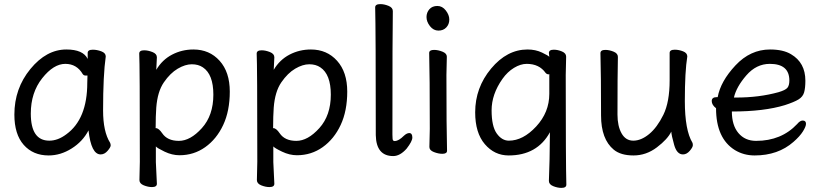

<svg xmlns="http://www.w3.org/2000/svg" viewBox="-20 -733 3994 935"><path d="M220 -48Q262 -48 303 -79Q405 -153 405 -330L406 -365H397Q388 -365 383 -372Q354 -422 298 -422Q241 -422 185.5 -352Q130 -282 130 -180Q130 -48 220 -48ZM217 24Q141 24 95.5 -27.5Q50 -79 50 -175Q50 -302 128 -397Q206 -492 303 -492Q385 -492 407 -446V-475Q407 -491 432 -491Q452 -491 473.5 -483Q495 -475 495 -458Q482 -368 482 -195Q482 -92 516 -38Q519 -32 519 -25Q519 -16 504 1.5Q489 19 470 19Q424 19 411 -98Q383 -44 329 -10Q275 24 217 24Z M1019 -272Q1019 -371 968 -405Q946 -420 914 -420Q882 -420 845.5 -398.5Q809 -377 778 -332Q747 -287 741 -209Q738 -167 738 -111L737 -110Q737 -109 739 -109Q753 -109 770 -84Q795 -47 851 -47Q907 -47 963 -109Q1019 -171 1019 -272ZM720 178Q701 178 680 169.5Q659 161 659 144L661 55Q661 -421 658 -472Q658 -488 682 -488Q701 -488 722.5 -479.5Q744 -471 744 -454L741 -393Q770 -442 818 -467Q866 -492 922 -492Q1000 -492 1049.5 -437Q1099 -382 1099 -287Q1099 -193 1067 -124.5Q1035 -56 979.5 -16.5Q924 23 854 23Q818 23 781.5 5.5Q745 -12 739 -20V56L744 162Q744 178 720 178Z M1591 -272Q1591 -371 1540 -405Q1518 -420 1486 -420Q1454 -420 1417.5 -398.5Q1381 -377 1350 -332Q1319 -287 1313 -209Q1310 -167 1310 -111L1309 -110Q1309 -109 1311 -109Q1325 -109 1342 -84Q1367 -47 1423 -47Q1479 -47 1535 -109Q1591 -171 1591 -272ZM1292 178Q1273 178 1252 169.5Q1231 161 1231 144L1233 55Q1233 -421 1230 -472Q1230 -488 1254 -488Q1273 -488 1294.5 -479.5Q1316 -471 1316 -454L1313 -393Q1342 -442 1390 -467Q1438 -492 1494 -492Q1572 -492 1621.5 -437Q1671 -382 1671 -287Q1671 -193 1639 -124.5Q1607 -56 1551.5 -16.5Q1496 23 1426 23Q1390 23 1353.5 5.5Q1317 -12 1311 -20V56L1316 162Q1316 178 1292 178Z M1895 27Q1812 27 1810 -75Q1810 -590 1807 -697Q1807 -713 1832 -713Q1851 -713 1872 -704.5Q1893 -696 1893 -679Q1891 -590 1891 -78Q1891 -53 1894 -49.5Q1897 -46 1903 -46Q1922 -47 1947 -72Q1961 -85 1973 -85Q1988 -85 1988 -63Q1988 -45 1960 -9Q1928 27 1895 27Z M2134 16Q2115 16 2093 7.5Q2071 -1 2071 -17L2073 -105Q2073 -368 2070 -475Q2070 -490 2094 -490Q2113 -490 2134.5 -481.5Q2156 -473 2156 -457L2154 -368Q2154 -105 2157 1Q2157 16 2134 16ZM2057 -650Q2057 -672 2071 -688Q2085 -704 2110 -704Q2134 -704 2151 -682Q2168 -660 2168 -638Q2168 -615 2153.5 -599.5Q2139 -584 2115 -584Q2091 -584 2074 -605.5Q2057 -627 2057 -650Z M2458 -48Q2527 -48 2591 -117Q2655 -186 2655 -276V-367L2656 -369Q2656 -371 2652 -371Q2643 -371 2637 -378Q2606 -422 2545 -422Q2515 -422 2483 -402.5Q2451 -383 2427 -349Q2374 -274 2374 -196Q2374 -118 2399 -83Q2424 -48 2458 -48ZM2714 182Q2695 182 2674 173.5Q2653 165 2653 148Q2657 59 2658 -89Q2596 24 2457 24Q2388 24 2341 -31Q2294 -86 2294 -186Q2294 -306 2371.5 -399Q2449 -492 2549 -492Q2588 -492 2619.5 -477Q2651 -462 2655 -456L2653 -475Q2653 -491 2677 -491Q2696 -491 2716.5 -482.5Q2737 -474 2737 -457L2735 -368Q2735 60 2738 166Q2738 182 2714 182Z M2969 -4Q2907 -55 2907 -171Q2907 -368 2904 -474Q2904 -490 2928 -490Q2947 -490 2968 -481.5Q2989 -473 2989 -456Q2987 -368 2987 -175Q2987 -119 3007 -83.5Q3027 -48 3064 -48Q3102 -48 3141 -80Q3180 -112 3210.5 -174Q3241 -236 3241 -342V-475Q3241 -491 3266 -491Q3286 -491 3306.5 -483Q3327 -475 3327 -458Q3315 -385 3315 -241Q3315 -99 3352 -38Q3354 -34 3354 -26Q3354 -16 3339 1.5Q3324 19 3306 19Q3276 19 3263 -27.5Q3250 -74 3249 -92Q3231 -55 3179 -15.5Q3127 24 3065 24Q3003 24 2969 -4Z M3566 -258Q3677 -258 3771 -284Q3805 -294 3814.5 -305.5Q3824 -317 3824 -341Q3824 -422 3729 -422Q3663 -422 3614.5 -366Q3566 -310 3554 -258ZM3655 24Q3602 24 3559 -2Q3467 -59 3467 -206Q3446 -222 3446 -241Q3446 -260 3471 -260H3475Q3489 -337 3561.5 -414.5Q3634 -492 3730 -492Q3794 -492 3832 -469Q3902 -428 3902 -340Q3902 -305 3896 -283.5Q3890 -262 3869 -249Q3848 -236 3802 -221Q3701 -190 3544 -190Q3544 -123 3576 -85Q3608 -47 3662 -47Q3785 -47 3862 -129Q3876 -146 3889 -146Q3905 -146 3905 -130Q3905 -117 3890 -93Q3875 -69 3844 -42Q3769 24 3655 24Z"/></svg>

Font: LXGW WenKai Lite Medium
Style: Regular
Weight: 500
Designer: LXGW / Fontworks Inc.
Foundry: LXGW / Fontworks Inc.
Version: Version 1.511; March 25, 2025